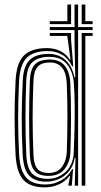

<svg xmlns="http://www.w3.org/2000/svg" viewBox="-20 -820 446 848"><path d="M310.2 0 313.5 -123H310Q302 -73.8 266.8 -45.8Q231.5 -17.8 183.2 -17.8Q133.8 -17.8 108.9 -44.4Q84 -71 80.2 -135.5Q75.8 -219.2 75.9 -296.5Q76 -373.8 80.5 -465.2Q83.8 -527.5 110.5 -554.6Q137.2 -581.8 194.8 -581.8Q240.5 -581.8 269.9 -554.2Q299.2 -526.8 308.8 -478H312.5L309.2 -626.5V-687.2H199.8V-700.5H309.2V-800H325V-700.5H389V-687.2H325V0ZM199.8 -713.5V-726.5H277.5V-800H294V-713.5ZM340.8 -713.5V-800H356.8V-726.5H389V-713.5ZM177.2 7.5Q113.2 7.5 83.2 -25.9Q53.2 -59.2 48.8 -136Q44.5 -216.2 44.4 -294.8Q44.2 -373.2 49 -466Q53.2 -543.8 86.5 -575.6Q119.8 -607.5 186.8 -607.5Q221.8 -607.5 247.9 -593.8Q274 -580 287.5 -557H291.2L277.5 -659.2V-661.2H199.8V-674.2H294V-644.2L303.5 -527H298.8Q281.5 -562.8 253.5 -578.6Q225.5 -594.5 191.2 -594.5Q127 -594.5 97.6 -564.2Q68.2 -534 64.5 -464.8Q60 -375.8 60.1 -297.1Q60.2 -218.5 64.5 -136.2Q68.5 -68 94.9 -36.6Q121.2 -5.2 181 -5.2Q218.2 -5.2 249.8 -23.2Q281.2 -41.2 298.8 -73H302.5L297.2 0H282.2V-6L289.8 -42.5H286.5Q269.8 -19.5 241 -6Q212.2 7.5 177.2 7.5ZM340.8 0V-674.2H389V-661.2H356.8V0ZM189.8 -30.2Q237 -30.2 270.1 -61.2Q303.2 -92.2 305.8 -146.2Q308 -196 309.1 -250.5Q310.2 -305 309.8 -357.2Q309.2 -409.5 306.2 -452.5Q302.8 -502.5 276.1 -535.8Q249.5 -569 198.5 -569Q149.8 -569 124.1 -546.4Q98.5 -523.8 96 -464.2Q89 -297.8 96 -136.8Q98.8 -78 121.2 -54.1Q143.8 -30.2 189.8 -30.2ZM193.8 -43.2Q152 -43.2 133 -65Q114 -86.8 111.8 -136.8Q108.5 -220.8 108.5 -295.9Q108.5 -371 111.8 -464Q113.8 -513.2 134 -535.1Q154.2 -557 200.2 -557Q243.2 -557 265.8 -530Q288.2 -503 290.5 -452.8Q293.8 -380.2 293.6 -297.8Q293.5 -215.2 290.8 -146.5Q289 -104.2 265.6 -73.8Q242.2 -43.2 193.8 -43.2ZM194.2 -56Q234.2 -56 253.6 -82.9Q273 -109.8 274.8 -146.8Q277.5 -214.5 277.8 -297.5Q278 -380.5 274.8 -452.8Q270.5 -544 200.5 -544Q163.5 -544 146.5 -525.5Q129.5 -507 127.8 -464Q124 -371.8 124.1 -296.2Q124.2 -220.8 127.8 -137Q129.5 -93.5 144.9 -74.8Q160.2 -56 194.2 -56Z"/></svg>

Font: Big Shoulders Inline Text
Style: Regular
Weight: 400
Designer: Patric King
Foundry: XO Type Co
Version: Version 1.000